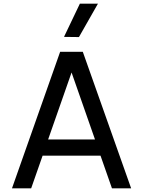

<svg xmlns="http://www.w3.org/2000/svg" viewBox="-20 -1021 776 1041"><path d="M511 -1001H413L327 -821L408 -820ZM149 0 211 -177H525L587 0H691L429 -740H306L45 0ZM368 -628 495 -265H241Z"/></svg>

Font: Be Vietnam Pro
Style: Regular
Weight: 400
Designer: Lam Bao, Tony Le, Vietanh Nguyen
Foundry: Yellow Type Foundry
Version: Version 1.002